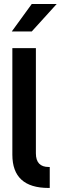

<svg xmlns="http://www.w3.org/2000/svg" viewBox="-20 -928 300 948"><path d="M41 -164.1V-690.4H157.2V-170.9Q157.2 -103.5 220.7 -103.5H225.6V0H219.7Q41 0 41 -164.1ZM136.7 -908.2H259.8L136.7 -772.5H38.1Z"/></svg>

Font: Dinish Condensed
Style: Bold
Weight: 700
Width: 3
Designer: Bert Driehuis
Foundry: Playbeing
Version: Version 3.006; git-39231f3c-release